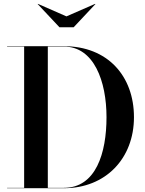

<svg xmlns="http://www.w3.org/2000/svg" viewBox="-20 -994 768 1014"><path d="M331 -907.5 180.5 -973.5 179 -972.5 294 -850H369L484 -972.5L482 -973.5ZM317.5 0C538 0 687.5 -157 687.5 -375C687.5 -593 548 -750 317.5 -750H17.5V-748H107.5V-2H17.5V0ZM317.5 -748C476.5 -748 542.5 -564.5 542.5 -375C542.5 -185.5 486.5 -2 317.5 -2H232.5V-748Z"/></svg>

Font: Bodoni* 96pt Medium
Style: Regular
Weight: 500
Version: Version 2.3